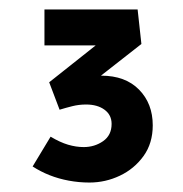

<svg xmlns="http://www.w3.org/2000/svg" viewBox="-20 -798 387 406"><path d="M169 -412Q147 -412 125.5 -416Q104 -420 85 -427.5Q66 -435 49 -446L87 -509Q107 -497 124 -492Q141 -487 157 -487Q180 -487 198 -499.5Q216 -512 216 -536Q216 -555 201 -566Q186 -577 162 -577Q147 -577 133 -573.5Q119 -570 106 -566L84 -624L200 -716L215 -702H74V-778H271L279 -705L173 -622L162 -629Q167 -631 176.5 -634.5Q186 -638 194 -638Q245 -638 274 -608.5Q303 -579 303 -533Q303 -495 283.5 -468Q264 -441 233.5 -426.5Q203 -412 169 -412Z"/></svg>

Font: Lexend Tera Medium
Style: Regular
Weight: 500
Designer: Bonnie Shaver-Troup, Thomas Jockin
Foundry: Lexend
Version: Version 1.007